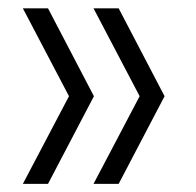

<svg xmlns="http://www.w3.org/2000/svg" viewBox="-20 -512 472 462"><path d="M35 -69.5 146 -280.5 35 -492H95.5L206 -280.5L95.5 -69.5ZM205 -69.5 316 -280.5 205 -492H265.5L376 -280.5L265.5 -69.5Z"/></svg>

Font: Encode Sans Semi Condensed Light
Style: Regular
Weight: 300
Width: 4
Designer: Multiple Designers
Foundry: Impallari Type
Version: Version 2.000